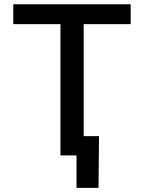

<svg xmlns="http://www.w3.org/2000/svg" viewBox="-20 -748 693 924"><path d="M43.9 -631.8V-727.5H608.9V-631.8H382.8V0H271V-631.8ZM348.1 156.2V0H309.6V-92.8H456.5L454.1 156.2Z"/></svg>

Font: Inter Medium
Style: Regular
Weight: 500
Designer: Rasmus Andersson
Foundry: rsms
Version: Version 4.001;git-9221beed3